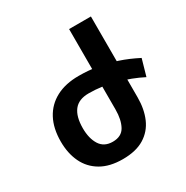

<svg xmlns="http://www.w3.org/2000/svg" viewBox="-175 -904 1024 1059"><g transform="rotate(-30 337.5 -375.0)"><path d="M324 -399Q260 -399 230 -360.5Q200 -322 200 -248Q200 -183 226 -142Q252 -101 307 -101Q363 -101 385.5 -142Q408 -183 408 -248V-760H547V-245Q547 -170 522 -112.5Q497 -55 444 -22.5Q391 10 307 10Q224 10 168.5 -22.5Q113 -55 85.5 -112.5Q58 -170 58 -245Q58 -329 89.5 -388Q121 -447 180.5 -478.5Q240 -510 324 -510Q386 -510 443 -500.5Q500 -491 557.5 -472Q615 -453 675 -422L645 -317Q575 -353 491 -376Q407 -399 324 -399Z"/></g></svg>

Font: Noto Sans Armenian
Style: Regular
Weight: 400
Designer: Monotype Design Team
Foundry: Monotype Imaging Inc.
Version: Version 2.007